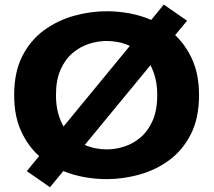

<svg xmlns="http://www.w3.org/2000/svg" viewBox="-20 -754 915 820"><path d="M94.5 -23 147 -87.5Q99 -130.5 69.8 -194.8Q40.5 -259 40.5 -348Q40.5 -446 75.2 -514.2Q110 -582.5 168 -624.8Q226 -667 296 -686.5Q366 -706 436 -706Q484 -706 532.8 -697Q581.5 -688 626 -669L679.5 -734.5L779 -665.5L728 -604Q774 -561 802 -497.8Q830 -434.5 830 -348Q830 -249.5 795.2 -181Q760.5 -112.5 703 -70.2Q645.5 -28 575.8 -8.5Q506 11 436 11Q389.5 11 342 2.8Q294.5 -5.5 250.5 -23.5L193.5 45.5ZM219 -348Q219 -306 227.8 -272.8Q236.5 -239.5 251.5 -214L534.5 -558Q511 -569 485.8 -574Q460.5 -579 436 -579Q398.5 -579 360.2 -566.8Q322 -554.5 290 -527.5Q258 -500.5 238.5 -456.2Q219 -412 219 -348ZM436 -116Q473.5 -116 511.2 -128.2Q549 -140.5 580.8 -167.5Q612.5 -194.5 632 -239Q651.5 -283.5 651.5 -348Q651.5 -387.5 643.8 -419Q636 -450.5 622.5 -475.5L342 -135Q365 -125 389 -120.5Q413 -116 436 -116Z"/></svg>

Font: Trispace SemiExpanded
Style: Bold
Weight: 700
Width: 6
Designer: Tyler Finck
Foundry: Etcetera Type Company
Version: Version 1.210; ttfautohint (v1.8.3)